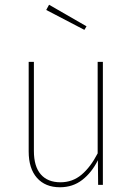

<svg xmlns="http://www.w3.org/2000/svg" viewBox="-20 -780 559 810"><path d="M414 0H394L393 -104Q367 -52 327 -21Q287 10 233 10Q171 10 136 -29.5Q101 -69 101 -141V-519H123V-143Q123 -78 152 -44.5Q181 -11 235 -11Q286 -11 324 -43Q362 -75 392 -133V-519H414ZM187 -760 345 -669 336 -654 175 -738Z"/></svg>

Font: Fira Sans Condensed Thin
Style: Regular
Weight: 250
Width: 3
Designer: Carrois Corporate & Edenspiekermann AG
Foundry: Carrois Corporate GbR & Edenspiekermann AG
Version: Version 4.203